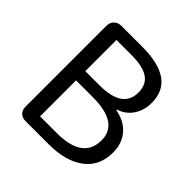

<svg xmlns="http://www.w3.org/2000/svg" viewBox="-187 -866 1017 1017"><g transform="rotate(45 321.0 -358.0)"><path d="M151.4 0Q127 0 112.3 -14.6Q97.7 -29.3 97.7 -53.7V-659.2Q97.7 -684.6 113.3 -700.2Q128.9 -715.8 154.3 -715.8H310.5Q556.6 -715.8 556.6 -541Q556.6 -486.3 529.3 -444.3Q501 -401.4 451.2 -385.7V-380.9Q518.6 -368.2 556.6 -326.2Q597.7 -280.3 597.7 -210Q597.7 -107.4 522.5 -52.7Q450.2 0 326.2 0H211.9ZM188.5 -72.3H313.5Q508.8 -72.3 508.8 -212.9Q508.8 -341.8 313.5 -341.8H251H188.5ZM188.5 -411.1H294.9Q467.8 -411.1 467.8 -529.3Q467.8 -590.8 424.8 -618.2Q384.8 -644.5 298.8 -644.5H243.2H188.5Z"/></g></svg>

Font: Bpmf GenSen Rounded R
Style: R
Weight: 400
Foundry: But Ko
Version: Version 1.320